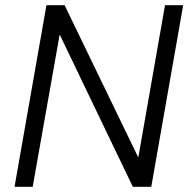

<svg xmlns="http://www.w3.org/2000/svg" viewBox="-20 -720 729 740"><path d="M36 0 159 -700H229L513 -113L616 -700H686L563 0H492L210 -587L106 0Z"/></svg>

Font: DM Sans 12pt Light
Style: Italic
Weight: 300
Italic angle: -10°
Version: Version 4.004;gftools[0.9.30]